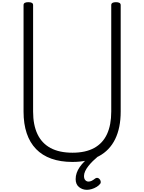

<svg xmlns="http://www.w3.org/2000/svg" viewBox="-20 -1473 1329 1769"><path d="M647 19Q538 19 453.5 -11Q369 -41 312 -100Q255 -159 226 -245.5Q197 -332 197 -445V-1426Q197 -1440 208 -1446.5Q219 -1453 241 -1453Q263 -1453 274 -1446.5Q285 -1440 285 -1426V-445Q285 -322 325 -237.5Q365 -153 445.5 -109.5Q526 -66 648 -66Q768 -66 847.5 -109.5Q927 -153 966 -237.5Q1005 -322 1005 -445V-1426Q1005 -1440 1016 -1446.5Q1027 -1453 1048 -1453Q1092 -1453 1092 -1426V-445Q1092 -295 1041 -191Q990 -87 891 -34Q792 19 647 19ZM781 276Q740 276 708.5 251Q677 226 677 177Q677 148 686.5 120.5Q696 93 714.5 66Q733 39 759.5 13Q786 -13 820 -39L882 -40V-31Q859 -12 836 10.5Q813 33 794.5 56.5Q776 80 765 103.5Q754 127 754 148Q754 175 766.5 187.5Q779 200 795 200Q810 200 824.5 193Q839 186 858 171Q865 166 875 165.5Q885 165 895 175Q905 184 907.5 197Q910 210 905 218Q893 235 871 248.5Q849 262 825 269Q801 276 781 276Z"/></svg>

Font: Playwrite ID
Style: Regular
Weight: 400
Designer: Veronika Burian, José Scaglione
Foundry: TypeTogether
Version: Version 1.002